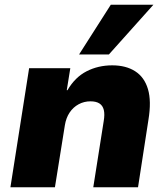

<svg xmlns="http://www.w3.org/2000/svg" viewBox="-20 -791 705 811"><path d="M24 0 103 -503H277L262 -410H265Q297 -465 346 -490Q395 -515 454 -515Q512 -515 551 -490Q590 -465 605 -414.5Q620 -364 607 -285L563 0H374L418 -279Q423 -308 418.5 -326.5Q414 -345 400 -354Q386 -363 362 -363Q335 -363 312 -350.5Q289 -338 274 -315.5Q259 -293 254 -262L212 0ZM314 -561 448 -771H628L440 -561Z"/></svg>

Font: Nunito Sans 8pt Black
Style: Italic
Weight: 900
Italic angle: -9°
Version: Version 3.101;gftools[0.9.27]